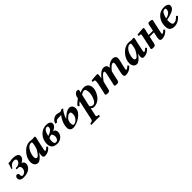

<svg xmlns="http://www.w3.org/2000/svg" viewBox="436 -2155 4057 4057"><g transform="rotate(-45 2464.0 -126.5)"><path d="M149 -95C149 -131 119 -135 105 -135C91 -135 55 -123 55 -66C55 -21 96 12 170 12C345 12 411 -88 411 -155C411 -214 366 -236 347 -238C375 -246 444 -288 444 -357C444 -423 356 -442 288 -442C218 -442 241 -430 150 -430C138 -379 125 -340 109 -298L133 -293C162 -348 202 -388 275 -388C299 -388 330 -375 330 -348C330 -306 289 -250 219 -250H199C191 -250 181 -240 181 -227C181 -221 184 -215 191 -215H234C270 -215 287 -185 287 -149C287 -79 233 -32 183 -32C159 -32 148 -52 148 -82C148 -87 149 -90 149 -95Z M929 -436C911 -436 888 -431 870 -431C864 -431 859 -432 854 -433C827 -436 829 -439 789 -439C705 -439 625 -386 570 -316C525 -259 496 -192 496 -118C496 -49 530 10 603 10C646 10 708 -38 768 -127L772 -125L767 -107C762 -86 759 -64 759 -47C759 -38 760 -29 762 -23C770 -3 782 10 812 10C882 10 944 -23 990 -82C987 -91 975 -110 961 -110C935 -80 901 -63 891 -63C883 -63 880 -71 880 -81C880 -94 884 -110 887 -124L929 -320C938 -360 950 -398 950 -415C950 -429 942 -436 929 -436ZM786 -226C737 -136 697 -85 665 -85C634 -85 621 -108 621 -138C621 -196 641 -263 672 -315C701 -363 741 -397 784 -397C805 -397 816 -391 818 -378C818 -378 811 -290 786 -226Z M1283 -439C1211 -439 1150 -412 1097 -358C1039 -298 1013 -225 1013 -146C1013 -42 1068 10 1180 10C1284 10 1362 -67 1362 -158C1362 -186 1348 -237 1289 -240C1385 -271 1409 -327 1409 -358C1409 -391 1388 -439 1283 -439ZM1253 -134C1253 -89 1232 -32 1175 -32C1156 -32 1127 -41 1127 -97C1127 -126 1127 -163 1142 -193C1167 -207 1188 -215 1208 -215C1236 -215 1253 -171 1253 -134ZM1294 -367C1294 -308 1255 -277 1152 -241C1180 -358 1216 -398 1259 -398C1290 -398 1294 -384 1294 -367Z M1980 -244C1980 -296 1951 -351 1885 -351C1810 -351 1746 -290 1677 -231H1675C1713 -335 1743 -381 1786 -429L1754 -449C1742 -439 1716 -423 1701 -423C1663 -423 1636 -442 1588 -442C1566 -442 1480 -430 1441 -322L1488 -311C1511 -355 1534 -360 1573 -360C1600 -360 1601 -361 1622 -361C1640 -361 1655 -364 1661 -365C1602 -297 1553 -185 1553 -88C1553 -25 1592 12 1655 12C1768 12 1980 -102 1980 -244ZM1706 -30C1684 -30 1676 -63 1676 -111C1676 -144 1701 -198 1712 -207C1750 -238 1761 -266 1818 -266C1851 -266 1851 -227 1851 -198C1851 -197 1851 -197 1851 -196C1851 -110 1774 -30 1706 -30Z M2287 -404C2291 -422 2300 -452 2300 -464C2300 -481 2290 -491 2258 -491C2220 -491 2178 -447 2169 -409L2157 -360C2107 -324 2070 -294 2042 -259C2046 -245 2052 -223 2070 -223C2092 -252 2114 -270 2142 -293L2046 151C2040 179 2025 191 1993 196L1974 199C1969 200 1964 201 1964 207V236L1966 238C1966 238 2077 233 2113 233C2152 233 2220 235 2220 235L2222 233V203C2222 198 2220 196 2216 195L2197 192C2182 190 2156 185 2164 151L2203 -23C2218 -7 2238 10 2274 10C2329 10 2383 -10 2424 -45C2501 -111 2546 -220 2546 -289C2546 -373 2502 -439 2402 -439C2351 -439 2314 -420 2287 -404ZM2418 -273C2418 -207 2373 -32 2286 -32C2260 -32 2233 -46 2212 -75L2276 -354C2301 -370 2330 -388 2368 -388C2410 -388 2418 -322 2418 -273Z M2672 -243 2634 -72C2629 -52 2621 -27 2621 -17C2621 -1 2631 10 2687 10C2748 10 2747 -34 2756 -72L2794 -228C2857 -310 2903 -369 2939 -369C2950 -369 2959 -364 2959 -343C2959 -324 2958 -309 2950 -275L2905 -72C2900 -52 2892 -27 2892 -17C2892 -1 2902 10 2958 10C3019 10 3018 -34 3027 -72L3069 -258C3122 -324 3165 -369 3206 -369C3217 -369 3231 -364 3231 -333C3231 -319 3230 -309 3222 -275L3185 -115C3177 -83 3172 -41 3178 -23C3186 -3 3197 10 3227 10C3297 10 3366 -23 3412 -82C3409 -91 3397 -110 3383 -110C3357 -80 3323 -63 3313 -63C3296 -63 3303 -98 3309 -124L3347 -283C3355 -318 3360 -341 3360 -359C3360 -419 3310 -439 3271 -439C3224 -439 3160 -422 3087 -341C3088 -347 3088 -353 3088 -359C3088 -419 3038 -439 2999 -439C2947 -439 2901 -418 2809 -310L2808 -311C2817 -353 2821 -395 2821 -412C2821 -426 2810 -436 2797 -436C2765 -436 2678 -429 2631 -423C2624 -415 2623 -394 2629 -385L2669 -382C2683 -381 2687 -364 2687 -352C2687 -341 2687 -309 2672 -243Z M3883 -436C3865 -436 3842 -431 3824 -431C3818 -431 3813 -432 3808 -433C3781 -436 3783 -439 3743 -439C3659 -439 3579 -386 3524 -316C3479 -259 3450 -192 3450 -118C3450 -49 3484 10 3557 10C3600 10 3662 -38 3722 -127L3726 -125L3721 -107C3716 -86 3713 -64 3713 -47C3713 -38 3714 -29 3716 -23C3724 -3 3736 10 3766 10C3836 10 3898 -23 3944 -82C3941 -91 3929 -110 3915 -110C3889 -80 3855 -63 3845 -63C3837 -63 3834 -71 3834 -81C3834 -94 3838 -110 3841 -124L3883 -320C3892 -360 3904 -398 3904 -415C3904 -429 3896 -436 3883 -436ZM3740 -226C3691 -136 3651 -85 3619 -85C3588 -85 3575 -108 3575 -138C3575 -196 3595 -263 3626 -315C3655 -363 3695 -397 3738 -397C3759 -397 3770 -391 3772 -378C3772 -378 3765 -290 3740 -226Z M4000 -72C3996 -55 3987 -22 3987 -17C3987 -1 3989 10 4056 10C4097 10 4111 -19 4115 -37L4153 -212H4281L4254 -85C4251 -70 4250 -57 4250 -46C4250 7 4283 10 4308 10C4383 10 4455 -38 4487 -82C4483 -95 4470 -110 4458 -110C4430 -79 4399 -63 4388 -63C4380 -63 4377 -69 4377 -84C4377 -88 4379 -104 4384 -124L4434 -352C4438 -370 4447 -400 4447 -412C4447 -429 4426 -439 4359 -439C4321 -439 4321 -395 4313 -357L4290 -251H4161L4177 -320C4186 -359 4197 -398 4197 -415C4197 -429 4190 -436 4176 -436C4132 -436 4069 -430 4004 -423C3997 -415 3996 -394 4002 -385L4042 -382C4054 -381 4060 -372 4060 -362C4060 -353 4060 -349 4054 -321Z M4665 -199C4791 -226 4863 -255 4897 -288C4928 -317 4928 -351 4928 -369C4928 -404 4887 -439 4806 -439C4612 -439 4535 -269 4535 -142C4535 -57 4561 10 4681 10C4748 10 4826 -23 4885 -99C4880 -110 4865 -124 4853 -124C4796 -66 4765 -50 4717 -50C4678 -50 4664 -98 4664 -165C4664 -170 4664 -191 4665 -199ZM4815 -370C4815 -280 4725 -246 4672 -237C4706 -378 4744 -398 4783 -398C4804 -398 4815 -390 4815 -370Z"/></g></svg>

Font: Libertinus Serif
Style: Bold Italic
Weight: 700
Italic angle: -12°
Designer: Philipp H. Poll, Khaled Hosny
Foundry: Caleb Maclennan
Version: Version 7.050;RELEASE